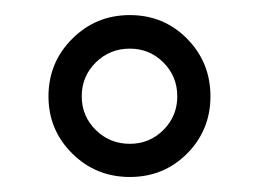

<svg xmlns="http://www.w3.org/2000/svg" viewBox="-20 -714 347 257"><path d="M261.7 -585Q261.7 -540 230.5 -508.5Q199.2 -477.1 153.8 -477.1Q108.4 -477.1 76.7 -508.5Q44.9 -540 44.9 -585Q44.9 -630.4 76.7 -662.1Q108.4 -693.8 153.8 -693.8Q199.2 -693.8 230.5 -662.1Q261.7 -630.4 261.7 -585ZM217.3 -585Q217.3 -611.8 198.7 -630.4Q180.2 -648.9 153.8 -648.9Q127 -648.9 108.2 -630.4Q89.4 -611.8 89.4 -585Q89.4 -558.6 108.2 -540Q127 -521.5 153.8 -521.5Q180.2 -521.5 198.7 -540Q217.3 -558.6 217.3 -585Z"/></svg>

Font: Awami Nastaliq
Style: Bold
Weight: 700
Designer: Peter Martin, SIL International
Foundry: SIL International
Version: Version 3.100